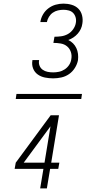

<svg xmlns="http://www.w3.org/2000/svg" viewBox="-20 -873 540 1061"><path d="M274 -440Q251 -440 228.5 -444.5Q206 -449 188.5 -461.5Q171 -474 163 -494.5Q155 -515 159 -538Q159 -539 159 -540Q159 -541 159 -541H196Q196 -541 196 -540.5Q196 -540 196 -539Q193 -524 198.5 -510Q204 -496 216 -487.5Q228 -479 243 -476Q258 -473 274 -473Q290 -473 306.5 -476.5Q323 -480 338 -490Q353 -500 362.5 -515Q372 -530 374 -546Q378 -567 371.5 -586Q365 -605 350.5 -617Q336 -629 316 -632.5Q296 -636 275 -636L281 -670Q299 -670 318 -672.5Q337 -675 354.5 -684.5Q372 -694 384 -711Q396 -728 399 -746Q402 -762 398 -776.5Q394 -791 384.5 -801Q375 -811 360.5 -815Q346 -819 331 -819Q316 -819 300.5 -815.5Q285 -812 272 -803Q259 -794 250.5 -780Q242 -766 239 -751Q239 -751 239 -751Q239 -751 239 -751H203Q203 -751 203 -751Q203 -751 203 -751Q206 -773 217.5 -793Q229 -813 247.5 -827Q266 -841 287.5 -847Q309 -853 331 -853Q354 -853 376 -846.5Q398 -840 413 -825Q428 -810 433.5 -787.5Q439 -765 435 -742Q433 -727 426.5 -713Q420 -699 409.5 -687Q399 -675 385.5 -666Q372 -657 357 -652Q372 -645 383.5 -633.5Q395 -622 402 -607Q409 -592 411 -575Q413 -558 411 -541Q407 -519 394 -498Q381 -477 361.5 -463.5Q342 -450 319 -445Q296 -440 274 -440ZM67 -326 71 -354H433L429 -326ZM202 168 220 60H61L67 26L260 -236H306L263 26H308L302 60H257L239 168ZM111 26H226L259 -175Z"/></svg>

Font: Iosevka SS04 Extralight
Style: Italic
Weight: 200
Italic angle: -9°
Monospace: yes
Designer: Belleve Invis
Foundry: Belleve Invis
Version: Version 19.0.0; ttfautohint (v1.8.4)